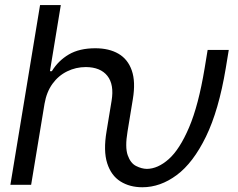

<svg xmlns="http://www.w3.org/2000/svg" viewBox="-20 -748 963 777"><path d="M22 0 142.1 -727.5H226.1L182.1 -460H189.9Q215.8 -502.4 258.5 -527.6Q301.3 -552.7 365.7 -552.7Q421.4 -552.7 459.5 -530.5Q497.6 -508.3 513.4 -462.6Q529.3 -417 517.6 -346.7L505.4 -272.5H420.4L431.6 -340.3Q442.4 -405.8 414.6 -440.9Q386.7 -476.1 327.6 -476.6Q287.1 -476.6 251.7 -459.2Q216.3 -441.9 192.4 -408.9Q168.5 -376 160.2 -328.1L106 0ZM556.2 9.8Q504.9 9.8 467.3 -13.9Q429.7 -37.6 413.8 -87.4Q397.9 -137.2 411.1 -215.8L420.4 -272.5H505.4L496.1 -215.8Q485.4 -152.3 496.8 -119.9Q508.3 -87.4 530.8 -76.2Q553.2 -64.9 574.2 -64.5Q618.7 -64.9 662.8 -104Q707 -143.1 745.1 -232.2Q783.2 -321.3 808.1 -471.7L820.3 -545.9H905.8L893.6 -471.7Q865.2 -301.3 813.5 -195.1Q761.7 -88.9 695.3 -39.6Q628.9 9.8 556.2 9.8Z"/></svg>

Font: Inter 28pt
Style: Italic
Weight: 400
Italic angle: -9.3988°
Designer: Rasmus Andersson
Foundry: rsms
Version: Version 4.001;git-66647c0bb